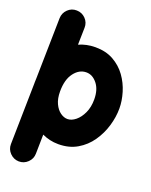

<svg xmlns="http://www.w3.org/2000/svg" viewBox="-181 -843 944 1199"><g transform="rotate(20 291.0 -243.0)"><path d="M304.7 -572.3Q374 -572.3 424.8 -543.7Q475.6 -515.1 508.8 -469Q542 -422.9 558.3 -368.4Q574.7 -314 574.7 -262.7Q574.7 -206.5 557.1 -147.2Q539.6 -87.9 504.4 -37.1Q469.2 13.7 416 44.9Q362.8 76.2 291.5 76.2Q261.2 76.2 234.4 69.8Q207.5 63.5 183.6 52.2L181.2 179.7Q180.7 213.9 155.8 238Q130.9 262.2 96.2 261.7Q62 260.7 37.8 235.8Q13.7 210.9 14.2 176.8L22 -227.1Q22 -232.4 22 -237.3Q22 -250 22.9 -263.2L30.8 -666Q31.7 -700.7 56.6 -724.9Q81.5 -749 115.7 -748Q150.4 -747.6 174.6 -722.7Q198.7 -697.8 197.8 -663.1L195.3 -549.8Q219.2 -560.5 246.6 -566.4Q273.9 -572.3 304.7 -572.3ZM304.7 -405.3Q257.3 -405.3 223.6 -360.8Q189.9 -316.4 189.9 -237.3Q189.9 -189.9 205.3 -157.2Q220.7 -124.5 244.1 -107.7Q267.6 -90.8 291.5 -90.8Q318.4 -90.8 345.2 -112.5Q372.1 -134.3 389.9 -172.9Q407.7 -211.4 407.7 -262.7Q407.7 -328.1 376.7 -366.7Q345.7 -405.3 304.7 -405.3Z"/></g></svg>

Font: Mikhak Black
Style: Regular
Weight: 900
Designer: Amin Abedi
Version: Version 3.3